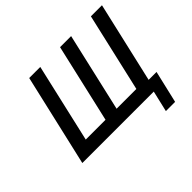

<svg xmlns="http://www.w3.org/2000/svg" viewBox="-149 -717 1030 1030"><g transform="rotate(-45 366.5 -202.0)"><path d="M602 0H60L181 -524H265L162 -76H312L415 -524H499L396 -76H546L649 -524H733L627 -64H687L644 120H574Z"/></g></svg>

Font: Miedinger
Style: Italic
Weight: 400
Italic angle: -13°
Version: Version 001.000